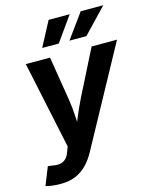

<svg xmlns="http://www.w3.org/2000/svg" viewBox="-156 -850 917 1148"><g transform="rotate(-15 303.0 -276.0)"><path d="M-17.1 195.8 27.3 84.5 55.2 87.9Q81.5 93.8 102.3 89.8Q123 85.9 137.9 71.5Q152.8 57.1 160.6 32.2L172.4 1L58.1 -539.1H208L252.9 -262.2Q260.7 -210.4 263.2 -158.4Q265.6 -106.4 270 -50.8H234.4Q256.3 -106.4 278.3 -158.7Q300.3 -210.9 325.7 -262.2L465.3 -539.1H622.6L291.5 67.9Q268.1 111.3 237.5 142.6Q207 173.8 167.5 190.4Q127.9 207 76.2 207Q48.8 207 24.2 203.9Q-0.5 200.7 -17.1 195.8ZM280.3 -606.9H177.7L258.3 -759.3H388.7ZM451.2 -606.9H346.2L457 -759.3H596.7Z"/></g></svg>

Font: Inter 18pt
Style: Bold Italic
Weight: 700
Italic angle: -9.3988°
Designer: Rasmus Andersson
Foundry: rsms
Version: Version 4.001;git-66647c0bb